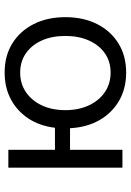

<svg xmlns="http://www.w3.org/2000/svg" viewBox="112 -660 564 828"><g transform="rotate(-90 394.0 -246.0)"><path d="M85 0V-492H162V-291H257Q265 -357 297 -405.5Q329 -454 379.5 -481Q430 -508 495 -508Q567 -508 620.5 -475Q674 -442 704 -383Q734 -324 734 -246Q734 -168 704 -109Q674 -50 620.5 -17Q567 16 495 16Q426 16 373.5 -14.5Q321 -45 290 -99Q259 -153 255 -226H162V0ZM495 -51Q543 -51 578.5 -76Q614 -101 633.5 -145Q653 -189 653 -246Q653 -304 633.5 -347.5Q614 -391 578.5 -416Q543 -441 495 -441Q447 -441 410.5 -416Q374 -391 353.5 -347.5Q333 -304 333 -246Q333 -189 353.5 -145Q374 -101 410.5 -76Q447 -51 495 -51Z"/></g></svg>

Font: Wix Madefor Text
Style: Regular
Weight: 400
Designer: Dalton Maag Ltd
Foundry: Dalton Maag Ltd
Version: Version 3.100